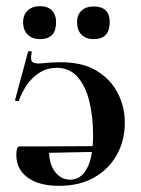

<svg xmlns="http://www.w3.org/2000/svg" viewBox="-20 -591 456 623"><path d="M330 -117 331 -99 129 -95V-116ZM178 -389Q248 -389 293.5 -361.5Q339 -334 362 -289Q385 -244 385 -193Q385 -135 359 -88.5Q333 -42 285.5 -15Q238 12 172 12Q106 12 69.5 -15Q33 -42 33 -88Q33 -99 35 -107.5Q37 -116 44 -116H140Q136 -66 156 -37Q176 -8 208 -8Q243 -8 262.5 -45Q282 -82 282 -152Q282 -212 270 -261.5Q258 -311 232 -341Q206 -371 164 -371Q134 -371 109.5 -356Q85 -341 68 -316.5Q51 -292 41 -264Q40 -262 34 -263Q28 -264 29 -267L71 -423Q73 -426 78.5 -425Q84 -424 83 -421Q77 -394 87 -388.5Q97 -383 121 -386Q145 -389 178 -389ZM110 -464Q85 -464 70 -478.5Q55 -493 55 -519Q55 -543 70 -557Q85 -571 110 -571Q135 -571 148.5 -557Q162 -543 162 -519Q162 -464 110 -464ZM284 -464Q259 -464 244.5 -478.5Q230 -493 230 -519Q230 -543 244.5 -556.5Q259 -570 284 -570Q336 -570 336 -519Q336 -464 284 -464Z"/></svg>

Font: Cormorant Garamond Light
Style: Regular
Weight: 300
Designer: Christian Thalmann (Catharsis Fonts)
Foundry: Catharsis Fonts
Version: Version 4.001